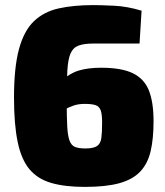

<svg xmlns="http://www.w3.org/2000/svg" viewBox="-20 -722 648 754"><path d="M347 -702Q376 -702 428 -699.5Q480 -697 536 -680L528 -551Q498 -551 473 -551Q448 -551 419 -551Q390 -551 347 -551Q310 -551 288.5 -543Q267 -535 257 -512Q247 -489 244.5 -444.5Q242 -400 242 -327Q242 -264 244 -226.5Q246 -189 253 -170Q260 -151 274.5 -145Q289 -139 315 -139Q347 -139 361 -148.5Q375 -158 378 -180Q381 -202 381 -241Q381 -273 375.5 -288.5Q370 -304 355.5 -309Q341 -314 312 -314Q289 -314 270.5 -308Q252 -302 228 -289Q204 -276 163 -253L159 -325Q193 -377 223 -405.5Q253 -434 289.5 -445Q326 -456 377 -456Q458 -456 502.5 -434Q547 -412 565 -366Q583 -320 583 -246Q583 -177 571.5 -128Q560 -79 530.5 -48Q501 -17 448.5 -2.5Q396 12 313 12Q235 12 181.5 -3.5Q128 -19 96 -57Q64 -95 49.5 -164Q35 -233 35 -339Q35 -457 54.5 -529Q74 -601 113 -638.5Q152 -676 210.5 -689Q269 -702 347 -702Z"/></svg>

Font: Exo 2 Black
Style: Regular
Weight: 900
Designer: Natanael Gama
Foundry: Natanael Gama
Version: Version 2.010